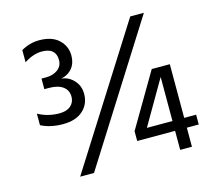

<svg xmlns="http://www.w3.org/2000/svg" viewBox="-102 -839 1071 964"><g transform="rotate(-15 433.0 -357.5)"><path d="M272 0H200L651 -712H722ZM327 -397Q327 -344 290 -310.5Q253 -277 186 -277Q120 -277 72 -302V-362Q122 -334 183 -334Q220 -334 241 -352Q262 -370 262 -400Q262 -433 236.5 -452Q211 -471 164 -471H140V-526H164Q200 -526 224.5 -544Q249 -562 249 -594Q249 -657 176 -657Q132 -657 84 -626V-689Q128 -715 178 -715Q244 -715 279.5 -681.5Q315 -648 315 -599Q315 -560 294 -534Q273 -508 236 -500Q273 -497 300 -468Q327 -439 327 -397ZM587 -150H720V-379ZM781 0H720V-99H523V-150L687 -429H781V-150H843V-99H781Z"/></g></svg>

Font: Hind Madurai
Style: Regular
Weight: 400
Designer: Jyotish Sonowal
Foundry: Indian Type Foundry
Version: Version 1.001;PS 1.0;hotconv 1.0.86;makeotf.lib2.5.63406; tt